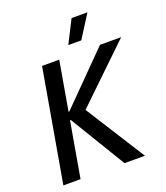

<svg xmlns="http://www.w3.org/2000/svg" viewBox="-161 -1014 974 1124"><g transform="rotate(-20 326.5 -452.0)"><path d="M419 0H546L311 -371L653 -700H521L219 -395H214L267 -700H160L38 0H145L205 -345H210ZM517 -904H418L346 -762H427Z"/></g></svg>

Font: Fixel Text 20240404 Medium
Style: Italic
Weight: 500
Width: 4
Italic angle: -10°
Designer: AlfaBravo + MacPaw
Foundry: Kyrylo Tkachov, Marchela Mozhyna, Serhii Makarenko, Maria Weinstein, Zakhar Kryvoshyya
Version: Version 1.211;Glyphs 3.2 (3225)